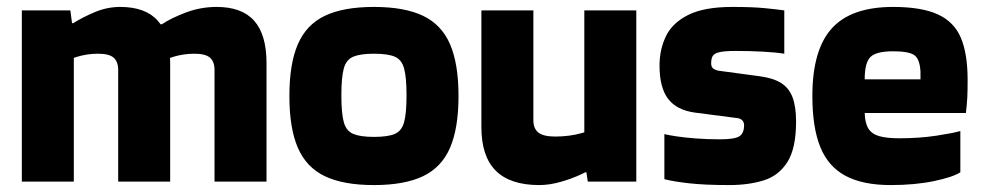

<svg xmlns="http://www.w3.org/2000/svg" viewBox="-20 -524 2838 554"><path d="M43 0V-494H183L193 -418V0ZM165 -346V-457H191Q218 -474 253.5 -489Q289 -504 327 -504Q400 -504 435.5 -464Q471 -424 471 -342V0H321V-322Q321 -346 308 -357.5Q295 -369 263 -369Q231 -369 202 -360Q173 -351 165 -346ZM443 -346V-454H447Q474 -472 516.5 -488Q559 -504 605 -504Q678 -504 713.5 -464Q749 -424 749 -342V0H599V-322Q599 -346 586 -357.5Q573 -369 541 -369Q509 -369 480 -360Q451 -351 443 -346Z M1059 10Q971 10 917.5 -15.5Q864 -41 839.5 -97.5Q815 -154 815 -247Q815 -340 839.5 -396.5Q864 -453 917.5 -478.5Q971 -504 1059 -504Q1147 -504 1200.5 -478.5Q1254 -453 1278.5 -396.5Q1303 -340 1303 -247Q1303 -154 1278.5 -97.5Q1254 -41 1200.5 -15.5Q1147 10 1059 10ZM1059 -129Q1099 -129 1119 -137.5Q1139 -146 1146 -171.5Q1153 -197 1153 -249Q1153 -301 1146 -326.5Q1139 -352 1119 -360.5Q1099 -369 1059 -369Q1020 -369 999.5 -360.5Q979 -352 972 -326.5Q965 -301 965 -249Q965 -197 972 -171.5Q979 -146 999.5 -137.5Q1020 -129 1059 -129Z M1369 -157V-494H1519V-177Q1519 -153 1533.5 -141.5Q1548 -130 1582 -130Q1623 -130 1658.5 -140Q1694 -150 1704 -156V-46Q1687 -35 1658 -21.5Q1629 -8 1597 1Q1565 10 1536 10Q1452 10 1410.5 -31.5Q1369 -73 1369 -157ZM1816 -494V0H1676L1672 -27H1666V-494Z M2032 -341Q2032 -330 2039 -325.5Q2046 -321 2053 -320L2172 -304Q2210 -299 2233 -285Q2256 -271 2266.5 -244Q2277 -217 2277 -173Q2277 -96 2252 -56.5Q2227 -17 2183.5 -3.5Q2140 10 2084 10Q2015 10 1969.5 5Q1924 0 1897 -7V-137Q1909 -134 1932.5 -130.5Q1956 -127 1988 -124.5Q2020 -122 2057 -122Q2099 -122 2113 -130.5Q2127 -139 2127 -163Q2127 -171 2122 -176.5Q2117 -182 2109 -183L1986 -199Q1933 -206 1908 -238.5Q1883 -271 1883 -335Q1883 -381 1901.5 -419.5Q1920 -458 1966 -481Q2012 -504 2093 -504Q2151 -504 2186.5 -500.5Q2222 -497 2243 -494V-369Q2218 -373 2181 -375Q2144 -377 2103 -377Q2071 -377 2056 -373.5Q2041 -370 2036.5 -362.5Q2032 -355 2032 -341Z M2557 -376Q2508 -376 2491.5 -359.5Q2475 -343 2475 -295H2636Q2636 -299 2636 -305.5Q2636 -312 2636 -317Q2634 -354 2618 -365Q2602 -376 2557 -376ZM2751 -27Q2730 -13 2675 -1.5Q2620 10 2550 10Q2470 10 2420 -16.5Q2370 -43 2347 -99.5Q2324 -156 2324 -247Q2324 -380 2380 -442Q2436 -504 2557 -504Q2639 -504 2686 -482.5Q2733 -461 2752.5 -415Q2772 -369 2772 -293Q2772 -261 2771 -242Q2770 -223 2767 -198H2475Q2476 -168 2486 -152.5Q2496 -137 2517.5 -131Q2539 -125 2574 -125Q2633 -125 2682 -132.5Q2731 -140 2751 -146Z"/></svg>

Font: Blinker
Style: Regular
Weight: 400
Designer: Juergen Huber
Foundry: supertype
Version: 1.017